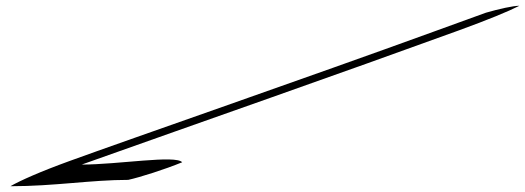

<svg xmlns="http://www.w3.org/2000/svg" viewBox="-20 -628 1819 665"><path d="M220 -70C118 -33 49 -2 16 17C169 17 295 -5 424 -5C465 -14 550 -41 611 -66C588 -92 390 -58 263 -58C682 -207 1152 -371 1570 -523C1669 -559 1742 -589 1779 -608C1757 -608 1708 -597 1663 -584L1481 -518C1055 -363 429 -146 220 -70Z"/></svg>

Font: Snowfall
Style: UltraObl
Weight: 400
Designer: Jasper
Foundry: Cannot Into Space Fonts
Version: Version 0.9